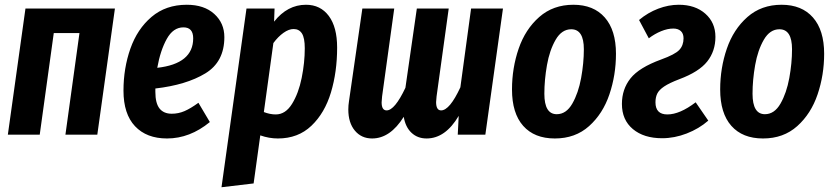

<svg xmlns="http://www.w3.org/2000/svg" viewBox="-20 -566 3509 807"><path d="M255 0 314 -427H206L147 0H13L87 -530H463L389 0Z M923 -410Q923 -306 843 -257.5Q763 -209 633 -194V-180Q633 -132 650.5 -110Q668 -88 702 -88Q730 -88 755.5 -99Q781 -110 814 -134L862 -53Q778 16 682 16Q596 16 547.5 -35.5Q499 -87 499 -185Q499 -279 528 -361.5Q557 -444 617 -495Q677 -546 765 -546Q838 -546 880.5 -507.5Q923 -469 923 -410ZM792 -405Q792 -451 751 -451Q708 -451 681 -402.5Q654 -354 641 -281Q792 -298 792 -405Z M1016 -530H1134L1132 -475Q1188 -546 1266 -546Q1327 -546 1362 -499Q1397 -452 1397 -366Q1397 -264 1371 -177.5Q1345 -91 1289 -37.5Q1233 16 1148 16Q1111 16 1074 3L1046 205L911 221ZM1261 -363Q1261 -407 1249 -425.5Q1237 -444 1214 -444Q1194 -444 1171.5 -428Q1149 -412 1129 -385L1089 -95Q1115 -85 1139 -85Q1180 -85 1207.5 -129.5Q1235 -174 1248 -238.5Q1261 -303 1261 -363Z M2094 -530 2020 0H1904L1908 -79Q1852 16 1773 16Q1735 16 1709.5 -8Q1684 -32 1677 -75Q1620 16 1544 16Q1499 16 1471.5 -17Q1444 -50 1444 -106Q1444 -123 1447 -142L1503 -530H1637L1586 -161Q1584 -141 1584 -136Q1584 -102 1605 -102Q1639 -102 1684 -197L1732 -530H1866L1815 -161Q1813 -143 1813 -137Q1813 -102 1834 -102Q1870 -102 1915 -199L1960 -530Z M2132 -190Q2132 -280 2160 -361.5Q2188 -443 2246.5 -494.5Q2305 -546 2390 -546Q2475 -546 2522 -492.5Q2569 -439 2569 -340Q2569 -251 2541.5 -169.5Q2514 -88 2456 -36Q2398 16 2312 16Q2226 16 2179 -37Q2132 -90 2132 -190ZM2434 -359Q2434 -443 2381 -443Q2341 -443 2315.5 -399Q2290 -355 2279 -292.5Q2268 -230 2268 -172Q2268 -86 2320 -86Q2360 -86 2385.5 -130.5Q2411 -175 2422.5 -238Q2434 -301 2434 -359Z M2987 -411Q2987 -351 2952.5 -307.5Q2918 -264 2835 -233Q2793 -217 2771.5 -202.5Q2750 -188 2742.5 -172.5Q2735 -157 2735 -136Q2735 -85 2785 -85Q2837 -85 2904 -136L2957 -59Q2918 -25 2866.5 -5Q2815 15 2763 15Q2686 15 2640 -23.5Q2594 -62 2594 -129Q2594 -191 2630 -236.5Q2666 -282 2759 -316Q2817 -337 2835 -356Q2853 -375 2853 -405Q2853 -425 2841.5 -435.5Q2830 -446 2810 -446Q2786 -446 2759 -435Q2732 -424 2707 -405L2666 -482Q2703 -513 2746.5 -529.5Q2790 -546 2833 -546Q2902 -546 2944.5 -508.5Q2987 -471 2987 -411Z M3007 -190Q3007 -280 3035 -361.5Q3063 -443 3121.5 -494.5Q3180 -546 3265 -546Q3350 -546 3397 -492.5Q3444 -439 3444 -340Q3444 -251 3416.5 -169.5Q3389 -88 3331 -36Q3273 16 3187 16Q3101 16 3054 -37Q3007 -90 3007 -190ZM3309 -359Q3309 -443 3256 -443Q3216 -443 3190.5 -399Q3165 -355 3154 -292.5Q3143 -230 3143 -172Q3143 -86 3195 -86Q3235 -86 3260.5 -130.5Q3286 -175 3297.5 -238Q3309 -301 3309 -359Z"/></svg>

Font: Fira Sans Extra Condensed SemiBold
Style: Italic
Weight: 600
Width: 3
Italic angle: -8°
Designer: Carrois Corporate & Edenspiekermann AG
Foundry: Carrois Corporate GbR & Edenspiekermann AG
Version: Version 4.203